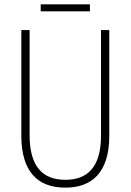

<svg xmlns="http://www.w3.org/2000/svg" viewBox="-20 -852 600 882"><path d="M393 -832H167V-800H393ZM482 -228V-714H444V-229C444 -82 380 -26 280 -26C176 -26 116 -87 116 -231V-714H78V-229C78 -67 150 10 280 10C399 10 482 -56 482 -228Z"/></svg>

Font: Noto Sans Devanagari Condensed ExtraLight
Style: Regular
Weight: 200
Width: 3
Designer: Jelle Bosma - Monotype Design Team
Foundry: Monotype Imaging Inc.
Version: Version 2.004